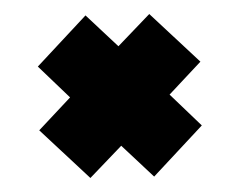

<svg xmlns="http://www.w3.org/2000/svg" viewBox="-20 -491 352 274"><path d="M80 -352 34 -396 102 -469 149 -425 193 -471 266 -403 222 -356 268 -312 200 -239 153 -283 109 -237 36 -305Z"/></svg>

Font: Transit CAT
Style: Regular
Weight: 400
Designer: Peter Wiegel
Foundry: Peter Wiegel
Version: 1.000